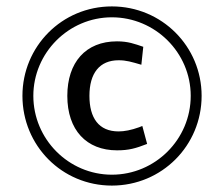

<svg xmlns="http://www.w3.org/2000/svg" viewBox="-20 -569 699 599"><path d="M329 10C485 10 609 -115 609 -270C609 -424 485 -549 329 -549C173 -549 50 -424 50 -270C50 -115 173 10 329 10ZM84 -270C84 -404 194 -515 329 -515C464 -515 575 -405 575 -270C575 -134 464 -24 329 -24C194 -24 84 -135 84 -270ZM190 -270C190 -163 250 -100 345 -100C382 -100 403 -106 439 -120L424 -176L414 -172C389 -163 368 -159 350 -159C288 -159 259 -201 259 -270C259 -341 291 -381 350 -381C374 -381 390 -376 421 -367L427 -423C400 -432 380 -440 345 -440C247 -440 190 -374 190 -270Z"/></svg>

Font: All Genders v4
Style: Regular
Weight: 400
Designer: Rassam Alawdi
Foundry: Rassam Art
Version: Version 3.100;FEAKit 1.0